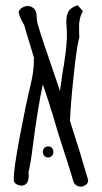

<svg xmlns="http://www.w3.org/2000/svg" viewBox="-20 -695 383 722"><path d="M311.5 -16.1Q311.5 -8.8 306.2 -2.9Q300.8 2.9 292.5 5.4Q288.1 6.8 283.7 6.8Q273.9 6.8 266.1 1.2Q258.3 -4.4 255.9 -13.2Q241.7 -62 215.3 -142.6Q196.8 -198.2 183.1 -247.1L175.8 -272Q175.3 -273.9 173.8 -277.3Q172.4 -280.8 171.4 -283.2L165 -306.2L141.1 -377.4Q123 -297.9 102.5 -138.7Q94.7 -75.2 86.9 -46.9Q87.9 -44.9 87.9 -35.6Q88.4 1.5 62 2.9Q49.8 2.9 40.5 -3.2Q31.2 -9.3 31.7 -19.5Q31.2 -58.6 54.2 -180.4Q77.1 -302.2 94.7 -374Q107.9 -428.2 107.4 -471.7Q107.4 -475.6 107.9 -477.5Q96.7 -512.7 78.1 -575.7L71.3 -600.1Q62 -615.2 55.9 -629.4Q49.8 -643.6 50.3 -651.4Q56.6 -666 74.2 -670.9Q78.6 -672.4 84 -672.4Q94.2 -672.4 103.3 -666.3Q112.3 -660.2 115.2 -650.4Q117.7 -643.1 118.2 -627.9Q119.1 -613.8 121.1 -606.4Q134.8 -558.6 181.6 -423.3Q181.2 -424.8 205.6 -353Q210.4 -389.2 214.8 -418.5Q219.2 -447.8 219.7 -446.3L223.1 -471.2Q228 -502 229.5 -522.9Q232.4 -550.8 231.4 -575.7L230.5 -592.8Q229.5 -609.4 229.5 -608.4Q228.5 -636.2 237.3 -651.6Q246.1 -667 272 -675.3L292 -652.8Q284.7 -641.6 280.8 -625.5Q276.9 -609.4 277.3 -597.2Q276.9 -590.3 277.8 -566.4L278.3 -554.7Q269.5 -526.9 257.3 -413.1Q245.1 -299.3 243.2 -240.2Q283.7 -115.2 310.5 -21Q311.5 -17.1 311.5 -16.1ZM180.7 -124Q180.7 -114.7 175.3 -108.9Q169.9 -103 161.1 -103Q152.3 -103 146.7 -108.9Q141.1 -114.7 141.1 -124Q141.1 -132.8 146.7 -138.7Q152.3 -144.5 161.1 -144.5Q169.9 -144.5 175.3 -138.7Q180.7 -132.8 180.7 -124Z"/></svg>

Font: Amatica SC
Style: Bold
Weight: 400
Designer: Vernon Adams, Ben Nathan
Foundry: newtypography
Version: Version 2.000